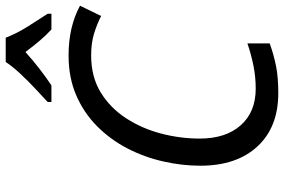

<svg xmlns="http://www.w3.org/2000/svg" viewBox="-181 -803 994 672"><g transform="rotate(-90 316.0 -467.0)"><path d="M326 10Q207 10 139.5 -63Q72 -136 72 -263Q72 -327 87 -393Q102 -459 132.5 -518Q163 -577 209.5 -623.5Q256 -670 318 -697Q380 -724 458 -724Q558 -724 632 -684L596 -610Q569 -624 535.5 -634.5Q502 -645 458 -645Q383 -645 328.5 -611.5Q274 -578 238 -522.5Q202 -467 184.5 -400Q167 -333 167 -265Q167 -174 213.5 -121.5Q260 -69 342 -69Q383 -69 422.5 -77Q462 -85 500 -98V-20Q461 -6 421.5 2Q382 10 326 10ZM295 -784V-797Q312 -813 340 -839Q368 -865 394.5 -893.5Q421 -922 435 -944H520Q535 -905 560 -865.5Q585 -826 604 -797V-784H549Q531 -800 510.5 -824Q490 -848 470 -875Q440 -848 409.5 -824.5Q379 -801 353 -784Z"/></g></svg>

Font: Noto IKEA Latin
Style: Italic
Weight: 400
Italic angle: -12°
Designer: Monotype Design Team
Foundry: Monotype Imaging Inc.
Version: Version 1.0